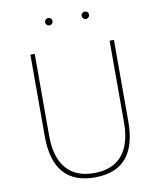

<svg xmlns="http://www.w3.org/2000/svg" viewBox="-108 -1121 1029 1222"><g transform="rotate(-10 406.0 -509.5)"><path d="M406 16Q676 16 676 -297V-825H648V-297Q648 -157 586.5 -84.5Q525 -12 406 -12Q287 -12 225.5 -84.5Q164 -157 164 -297V-825H136V-297Q136 16 406 16ZM524 -987Q534 -987 541 -994.2Q548 -1001.5 548 -1011Q548 -1021 541 -1028Q534 -1035 524 -1035Q514.5 -1035 507.2 -1028Q500 -1021 500 -1011Q500 -1001.5 507.2 -994.2Q514.5 -987 524 -987ZM288 -987Q298 -987 305 -994.2Q312 -1001.5 312 -1011Q312 -1021 305 -1028Q298 -1035 288 -1035Q278.5 -1035 271.2 -1028Q264 -1021 264 -1011Q264 -1001.5 271.2 -994.2Q278.5 -987 288 -987Z"/></g></svg>

Font: Spartan Thin
Style: Regular
Weight: 100
Designer: Matt Bailey, Mirko Velimirovic
Foundry: Matt Bailey
Version: Version 1.003; ttfautohint (v1.8.3)